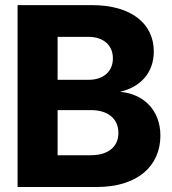

<svg xmlns="http://www.w3.org/2000/svg" viewBox="-20 -748 686 768"><path d="M50.3 0H367.2C530.8 0 621.6 -84.5 621.6 -205.6C621.6 -308.6 552.2 -373 461.9 -380.4V-381.3C543 -400.4 595.2 -458 595.2 -542C595.2 -652.3 506.8 -727.5 347.7 -727.5H50.3ZM342.3 -127H210.4V-307.6H343.8C412.6 -307.6 453.6 -272.5 453.6 -216.3C453.6 -160.2 412.1 -127 342.3 -127ZM334 -428.7H210.4V-600.6H334C394 -600.6 431.6 -566.9 431.6 -514.6C431.6 -462.4 394 -428.7 334 -428.7Z"/></svg>

Font: Raveo Display
Style: Bold
Weight: 700
Designer: Jakub Foglar, Rasmus Andersson (Inter)
Foundry: Jakubfoglar.com
Version: Version 1.100;Glyphs 3.2.3 (3260)